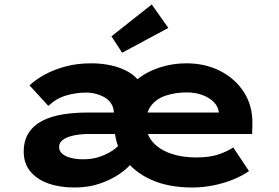

<svg xmlns="http://www.w3.org/2000/svg" viewBox="-20 -823 1239 853"><path d="M311.3 10Q245.1 10 194.6 -8Q144 -26 114.7 -61.5Q85.4 -97 85.4 -149Q85.4 -199.3 107.9 -233.4Q130.4 -267.4 169.5 -287.1Q208.6 -306.7 259.6 -314.9Q310.7 -323 369.3 -323H962L952.7 -301.4V-322Q949.4 -349.9 929.5 -369.9Q909.5 -389.9 878.4 -401.2Q847.4 -412.4 810.3 -412.4Q761.6 -412.4 720 -399.4Q678.4 -386.5 653.6 -356.4Q628.9 -326.4 628.9 -275.5Q628.9 -225.7 658.8 -191.8Q688.7 -158 738.7 -140.8Q788.6 -123.5 851.3 -123.5Q909.3 -123.5 948.8 -136.3Q988.2 -149.2 1016.1 -168L1086.2 -63Q1055.7 -41.6 1014.9 -25.1Q974.1 -8.7 928 0.6Q881.9 10 833.9 10Q727.4 10 650.2 -25.1Q573.1 -60.3 530.9 -122.2Q488.8 -184.2 488.8 -263.3Q488.8 -326.7 514.7 -378.2Q540.5 -429.7 584.5 -466.2Q628.4 -502.7 686.5 -522.2Q744.6 -541.7 808 -541.7Q892.2 -541.7 959 -507.3Q1025.9 -472.9 1064.2 -412.7Q1102.5 -352.6 1101.3 -273.5L1100.3 -227.8H373.5Q353.3 -227.8 330.7 -225.2Q308.2 -222.5 288.4 -216.2Q268.5 -209.9 255.6 -198.7Q242.7 -187.5 242.7 -169.9Q242.7 -151.4 257.3 -139.3Q271.9 -127.2 296.3 -121.2Q320.6 -115.3 349.7 -115.3Q390.5 -115.3 423.9 -126.9Q457.2 -138.6 481.1 -155.1Q505 -171.6 516.1 -187.3L567.4 -101.5Q548.7 -76.2 511.6 -50.6Q474.6 -25 423.9 -7.5Q373.3 10 311.3 10ZM485.9 -248.4V-319.5Q485.9 -342.6 475.5 -360.2Q465.1 -377.9 447.6 -388.7Q430.1 -399.4 408.3 -405.5Q386.4 -411.6 363 -411.6Q317.2 -411.6 273.9 -398.8Q230.5 -386 194.7 -352.5L111.1 -443.9Q140.7 -471.1 181.5 -493Q222.3 -514.9 273.4 -528.3Q324.5 -541.7 385.7 -541.7Q431.4 -541.7 474.1 -532.4Q516.7 -523 551.6 -502.9Q586.4 -482.9 606.5 -449.7Q626.6 -416.5 626.6 -367.3V-250.9ZM522.8 -588.8 475.1 -661.6 654.2 -803.2 727.8 -698.9Z"/></svg>

Font: Lexend Mega
Style: Regular
Weight: 400
Designer: Bonnie Shaver-Troup, Thomas Jockin
Foundry: Lexend
Version: Version 1.007